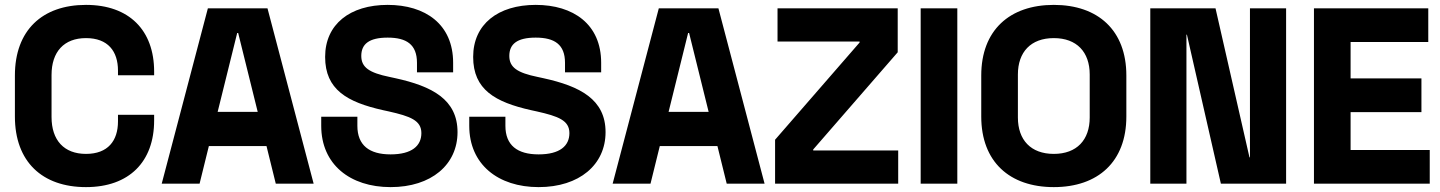

<svg xmlns="http://www.w3.org/2000/svg" viewBox="-20 -743 5896 786"><path d="M332 23C509 23 611 -81 611 -250V-273H463V-246C463 -167 422 -113 332 -113C242 -113 191 -169 191 -264V-436C191 -531 242 -587 332 -587C422 -587 463 -533 463 -454V-435H611V-450C611 -619 509 -723 332 -723C153 -723 41 -619 41 -434V-266C41 -81 153 23 332 23Z M831 -709 642 9H797L835 -145H1071L1109 9H1264L1075 -709ZM1035 -285H871L951 -608H955Z M1579 23C1746 23 1853 -69 1853 -202C1853 -336 1749 -390 1598 -423L1575 -428C1492 -445 1459 -467 1459 -514C1459 -562 1490 -589 1567 -589C1644 -589 1687 -561 1687 -486V-447H1835V-486C1835 -644 1721 -723 1567 -723C1413 -723 1311 -644 1311 -510C1311 -376 1401 -325 1548 -292L1571 -287C1660 -267 1705 -250 1705 -198C1705 -146 1666 -111 1579 -111C1492 -111 1443 -148 1443 -228V-265H1295V-228C1295 -70 1413 23 1579 23Z M2185 23C2352 23 2459 -69 2459 -202C2459 -336 2355 -390 2204 -423L2181 -428C2098 -445 2065 -467 2065 -514C2065 -562 2096 -589 2173 -589C2250 -589 2293 -561 2293 -486V-447H2441V-486C2441 -644 2327 -723 2173 -723C2019 -723 1917 -644 1917 -510C1917 -376 2007 -325 2154 -292L2177 -287C2266 -267 2311 -250 2311 -198C2311 -146 2272 -111 2185 -111C2098 -111 2049 -148 2049 -228V-265H1901V-228C1901 -70 2019 23 2185 23Z M2677 -709 2488 9H2643L2681 -145H2917L2955 9H3110L2921 -709ZM2881 -285H2717L2797 -608H2801Z M3153 -171V9H3657V-127H3309V-131L3655 -529V-709H3163V-573H3499V-569Z M3749 -709V9H3899V-709Z M4294 23C4475 23 4591 -81 4591 -266V-434C4591 -619 4475 -723 4294 -723C4113 -723 3997 -619 3997 -434V-266C3997 -81 4113 23 4294 23ZM4294 -113C4200 -113 4147 -170 4147 -262V-438C4147 -530 4200 -587 4294 -587C4388 -587 4441 -530 4441 -438V-262C4441 -170 4388 -113 4294 -113Z M4689 -709V9H4837V-601H4839L4978 9H5245V-709H5097V-99H5095L4956 -709Z M5359 -709V9H5833V-129H5509V-284H5799V-422H5509V-571H5827V-709Z"/></svg>

Font: Kalas SG
Style: Bold
Weight: 700
Designer: Kalas
Foundry: Kalas
Version: Version 2.000;FEAKit 1.0